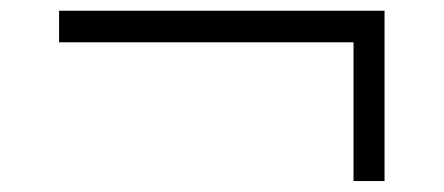

<svg xmlns="http://www.w3.org/2000/svg" viewBox="-20 -451 818 354"><path d="M631.8 -373H88.9V-431.2H689V-117.2H631.8Z"/></svg>

Font: Oakes Grotesk
Style: Italic
Weight: 400
Italic angle: -8°
Designer: Samuel Oakes
Foundry: Samuel Oakes
Version: Version 1.000;PS 001.000;hotconv 1.0.88;makeotf.lib2.5.64775